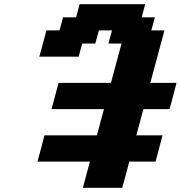

<svg xmlns="http://www.w3.org/2000/svg" viewBox="-20 -895 861 915"><path d="M375 0H562.5Q568.4 -21 579.6 -62.5Q590.8 -104 596.2 -125H721.2Q727.1 -145.5 738 -187.3Q749 -229 754.4 -250H629.4Q635.3 -270.5 646.5 -312.3Q657.7 -354 663.1 -375H788.1Q793.9 -395.5 804.9 -437.3Q815.9 -479 821.3 -500H696.3Q707.5 -541.5 730 -625Q752.4 -708.5 763.7 -750H701.2L717.8 -812.5H655.3L671.9 -875H359.4L342.8 -812.5H280.3L263.7 -750H201.2Q195.8 -729.5 184.6 -687.7Q173.3 -646 167.5 -625H355L371.6 -687.5H434.1L451.2 -750H513.7L496.6 -687.5H559.1L508.8 -500H258.8Q253.4 -479 242.4 -437.5Q231.4 -396 225.6 -375H475.6Q469.7 -354 458.5 -312.3Q447.3 -270.5 441.9 -250H191.9Q186.5 -229 175.5 -187.3Q164.6 -145.5 158.7 -125H408.7Q402.8 -104 391.6 -62.5Q380.4 -21 375 0Z"/></svg>

Font: Faithful 32x
Style: SemiboldOblique
Weight: 400
Foundry: Faithful Resource Pack
Version: Version 1.0; January 27, 2023